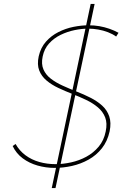

<svg xmlns="http://www.w3.org/2000/svg" viewBox="-20 -838 620 972"><path d="M242 114H261L459 -818H439ZM568 -653 580 -672Q558 -684 533.5 -692.5Q509 -701 483 -705.5Q457 -710 429 -710Q392 -710 352 -702Q312 -694 275.5 -675.5Q239 -657 212.5 -627Q186 -597 176 -553Q167 -511 178.5 -481.5Q190 -452 215.5 -430.5Q241 -409 275 -393Q309 -377 346 -362.5Q383 -348 416.5 -332Q450 -316 475.5 -294.5Q501 -273 512.5 -243.5Q524 -214 515 -172Q506 -127 479.5 -95.5Q453 -64 417 -44.5Q381 -25 340 -16Q299 -7 261 -7Q218 -7 179 -18Q140 -29 109 -52Q78 -75 59 -109L44 -99Q62 -61 95 -36.5Q128 -12 170 0Q212 12 257 12Q300 12 344.5 2Q389 -8 428.5 -30Q468 -52 496 -87.5Q524 -123 535 -173Q544 -217 533 -249Q522 -281 497 -303.5Q472 -326 438.5 -343Q405 -360 368 -374.5Q331 -389 297 -404.5Q263 -420 237.5 -439.5Q212 -459 200 -486.5Q188 -514 196 -552Q204 -591 228.5 -618Q253 -645 287 -661.5Q321 -678 357.5 -685.5Q394 -693 427 -693Q451 -693 477 -688.5Q503 -684 526.5 -675Q550 -666 568 -653Z"/></svg>

Font: Advent Pro Thin
Style: Italic
Weight: 250
Italic angle: -12°
Version: Version 3.000